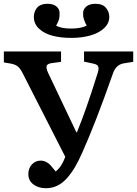

<svg xmlns="http://www.w3.org/2000/svg" viewBox="-24 -969 716 1003"><path d="M348.1 -771Q294.4 -771 251.5 -782Q208.5 -793 180.7 -818.4Q152.8 -843.8 152.8 -880.9Q152.8 -892.6 156.2 -903.8Q159.7 -915 167.2 -925.8Q174.8 -936.5 189.5 -942.9Q204.1 -949.2 224.1 -949.2Q254.4 -949.2 270.8 -935.3Q287.1 -921.4 287.1 -902.8Q287.1 -901.9 287.1 -897.2Q287.1 -892.6 287.1 -891.1Q287.1 -889.6 286.9 -885.3Q286.6 -880.9 286.1 -878.7Q285.6 -876.5 284.9 -871.8Q284.2 -867.2 282.7 -863.8Q281.2 -860.4 279.3 -855.5Q277.3 -850.6 274.9 -845.5Q272.5 -840.3 269 -835Q295.9 -819.8 347.2 -819.8Q398.4 -819.8 429.2 -835Q419.9 -851.1 415.5 -864.7Q411.1 -878.4 410.6 -884.3Q410.2 -890.1 410.2 -902.8Q410.2 -920.9 427.2 -935.1Q444.3 -949.2 474.1 -949.2Q512.2 -949.2 529.5 -928.2Q546.9 -907.2 546.9 -880.9Q546.9 -847.2 519.8 -821.8Q492.7 -796.4 448 -783.7Q403.3 -771 348.1 -771ZM215.8 14.2Q176.3 14.2 150.1 -5.9Q124 -25.9 124 -60.1Q124 -89.8 142.6 -109.9Q161.1 -129.9 188 -129.9Q204.6 -129.9 218 -122.6Q231.4 -115.2 239.5 -106.2Q247.6 -97.2 267.1 -73.2Q299.3 -99.1 316.9 -149.9L95.2 -585Q82.5 -610.4 69.8 -621.1Q57.1 -631.8 35.2 -636.2L-3.9 -643.1V-700.2H294.9V-646L246.1 -639.2Q225.1 -636.7 220.2 -625.7Q215.3 -614.7 227.1 -588.9L375 -277.8H377.9Q426.3 -395.5 482.9 -577.1Q493.2 -605.5 490.2 -618.4Q487.3 -631.3 465.8 -636.2L415 -647V-700.2H671.9V-646L623 -638.2Q581.5 -631.3 565.9 -585Q476.6 -330.1 405.8 -171.9Q386.7 -128.9 368.7 -97.9Q350.6 -66.9 327.4 -40Q304.2 -13.2 276.4 0.5Q248.5 14.2 215.8 14.2Z"/></svg>

Font: Literata Book SemiBold
Style: Regular
Weight: 600
Designer: Latin by Veronika Burian and Jose Scaglione. Greek by Irene Vlachou. Cyrillic by Vera Evstafieva
Foundry: TypeTogether
Version: Version 2.003;PS 002.003;hotconv 1.0.88;makeotf.lib2.5.64775